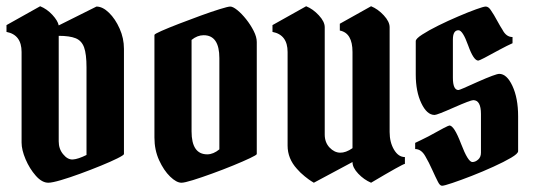

<svg xmlns="http://www.w3.org/2000/svg" viewBox="-20 -591 1735 621"><path d="M380.9 -433.1V-92.8Q380.9 -89.4 359.9 -78.9Q338.9 -68.4 306.6 -55.2Q274.4 -42 239.7 -29.3Q205.1 -16.6 176.8 -8.3Q148.4 0 136.2 0Q115.7 0 95.7 -22.7Q75.7 -45.4 62.7 -75.9Q49.8 -106.4 49.8 -129.9V-422.9Q49.8 -478.5 1 -487.8V-509.8L109.9 -570.8Q131.8 -562 149.4 -543Q167 -523.9 169.9 -508.8L292 -569.8Q312 -569.8 332.5 -549.8Q353 -529.8 366.9 -498.5Q380.9 -467.3 380.9 -433.1ZM169.9 -133.8Q169.9 -109.4 184.1 -92.3Q198.7 -74.2 215.6 -75.2Q232.4 -76.2 259.8 -89.8V-373Q259.8 -416 252 -437.7Q244.1 -459.5 224.6 -467.3Q205.1 -475.1 169.9 -475.1Z M479.5 -146V-478Q479.5 -481 502.2 -491Q524.9 -501 559.1 -514.2Q593.3 -527.3 628.7 -540.3Q664.1 -553.2 690.9 -561.5Q717.8 -569.8 724.6 -569.8Q733.4 -569.8 747.6 -558.3Q761.7 -546.9 776.1 -528.8Q790.5 -510.7 800.5 -491Q810.5 -471.2 810.5 -455.1V-92.8Q810.5 -89.8 788.8 -79.6Q767.1 -69.3 734.4 -55.9Q701.7 -42.5 666.7 -29.8Q631.8 -17.1 604.2 -8.5Q576.7 0 566.9 0Q550.8 0 530.3 -19.8Q509.8 -39.6 494.6 -72.8Q479.5 -106 479.5 -146ZM650.4 -91.8Q669.9 -91.8 689.5 -107.9V-402.8Q689.5 -477.1 638.7 -477.1Q618.2 -477.1 599.6 -461.9V-166Q599.6 -91.8 650.4 -91.8Z M1030.3 -155.8Q1030.3 -130.4 1045.9 -113.8Q1076.7 -81.5 1120.1 -111.8V-422.9Q1120.1 -484.4 1079.1 -492.2V-514.2L1180.2 -570.8Q1202.1 -562 1221.2 -541.5Q1240.2 -521 1240.2 -502.9V-164.1Q1240.2 -130.9 1254.4 -106.9Q1268.6 -83 1289.6 -83V-61Q1282.2 -60.5 1180.2 0Q1157.2 -9.8 1138.7 -29.3Q1120.1 -48.8 1120.1 -66.9L995.1 0Q993.7 -1 991.5 -2.2Q989.3 -3.4 986.3 -5.4Q980.5 -8.8 965.8 -20.5Q951.2 -32.2 940.4 -44.9Q910.2 -78.1 910.2 -120.1V-422.9Q910.2 -478.5 861.3 -487.8V-509.8L970.2 -570.8Q992.2 -562 1011.2 -541.5Q1030.3 -521 1030.3 -502.9Z M1385.7 -219.2Q1360.8 -219.2 1342.8 -257.1Q1324.7 -294.9 1324.7 -350.1V-458Q1324.7 -465.8 1345.5 -479.2Q1366.2 -492.7 1397.7 -508.3Q1429.2 -523.9 1461.9 -537.8Q1494.6 -551.8 1519.5 -560.8Q1544.4 -569.8 1550.8 -569.8Q1559.6 -569.8 1566.7 -559.3Q1573.7 -548.8 1577.6 -542.5Q1583 -533.7 1590.3 -520Q1597.7 -506.3 1605 -495.1Q1617.2 -471.2 1637.7 -471.2V-451.2Q1629.9 -447.8 1619.1 -442.4Q1608.4 -437 1595.7 -430.2Q1532.2 -395 1526.9 -395Q1511.7 -395 1494.1 -444.3Q1476.6 -493.2 1462.9 -493.2Q1444.8 -493.2 1444.8 -462.9V-339.8Q1444.8 -299.8 1462.9 -299.8Q1467.3 -299.8 1524.9 -326.2Q1583.5 -352.1 1594.7 -352.1Q1619.1 -352.1 1637.2 -313.5Q1655.8 -273.9 1655.8 -214.8V-102.1Q1655.8 -94.2 1633.1 -80.8Q1610.4 -67.4 1575.9 -51.8Q1541.5 -36.1 1505.9 -22.2Q1470.2 -8.3 1443.4 0.7Q1416.5 9.8 1409.7 9.8Q1402.8 9.8 1396.5 -2.9Q1388.7 -18.1 1377.9 -42Q1367.2 -65.9 1356 -85Q1342.8 -108.9 1322.8 -108.9V-128.9Q1331.1 -132.8 1341.6 -137.9Q1352.1 -143.1 1365.7 -149.9Q1428.7 -185.1 1433.6 -185.1Q1448.7 -185.1 1471.2 -126Q1493.7 -66.9 1507.8 -66.9Q1517.6 -66.9 1526.6 -75Q1535.6 -83 1535.6 -97.2V-222.2Q1535.6 -267.1 1510.7 -267.1Q1502 -267.1 1447.8 -243.2Q1393.6 -219.2 1385.7 -219.2Z"/></svg>

Font: Bokor
Style: Regular
Weight: 400
Designer: Danh Hong
Foundry: Danh Hong
Version: Version 8.002; ttfautohint (v1.8.3)